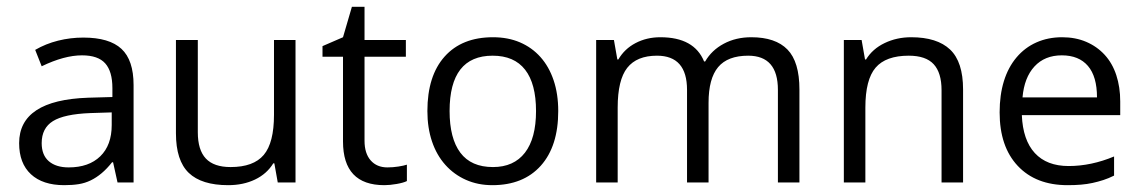

<svg xmlns="http://www.w3.org/2000/svg" viewBox="-20 -534 3340 562"><path d="M324 0 311 -59H308Q293 -40 277.5 -27Q262 -14 245.5 -6Q229 2 210.5 5Q192 8 168 8Q105 8 70.5 -24Q36 -56 36 -115Q36 -241 238 -248L309 -250V-276Q309 -325 288 -348.5Q267 -372 220 -372Q168 -372 102 -340L83 -388Q114 -406 150 -415Q186 -424 224 -424Q300 -424 335.5 -391Q371 -358 371 -285V0ZM181 -44Q240 -44 273.5 -76.5Q307 -109 307 -168V-205L244 -203Q168 -200 135 -179.5Q102 -159 102 -115Q102 -80 123 -62Q144 -44 181 -44Z M559 -417V-147Q559 -95 582.5 -70Q606 -45 655 -45Q722 -45 752 -80.5Q782 -116 782 -198V-417H845V0H793L783 -56H780Q761 -25 726.5 -8.5Q692 8 648 8Q570 8 532.5 -28Q495 -64 495 -144V-417Z M1114 -44Q1130 -44 1146 -46.5Q1162 -49 1171 -52V-4Q1161 1 1141 4.5Q1121 8 1105 8Q984 8 984 -120V-368H924V-399L984 -425L1010 -514H1047V-417H1168V-368H1047V-122Q1047 -85 1065 -64.5Q1083 -44 1114 -44Z M1614 -209Q1614 -106 1563 -49Q1512 8 1421 8Q1379 8 1344 -7.5Q1309 -23 1283.5 -51.5Q1258 -80 1244.5 -120Q1231 -160 1231 -209Q1231 -312 1281.5 -368.5Q1332 -425 1423 -425Q1467 -425 1502 -410Q1537 -395 1562 -367Q1587 -339 1600.5 -299Q1614 -259 1614 -209ZM1296 -209Q1296 -129 1327.5 -87Q1359 -45 1423 -45Q1484 -45 1516.5 -87Q1549 -129 1549 -209Q1549 -289 1517 -330Q1485 -371 1422 -371Q1296 -371 1296 -209Z M2257 0V-271Q2257 -371 2170 -371Q2110 -371 2082 -337.5Q2054 -304 2054 -233V0H1991V-271Q1991 -371 1903 -371Q1844 -371 1816 -335.5Q1788 -300 1788 -219V0H1725V-417H1777L1787 -360H1790Q1808 -391 1840.5 -408Q1873 -425 1913 -425Q2012 -425 2041 -354H2044Q2063 -387 2098.5 -406Q2134 -425 2179 -425Q2250 -425 2285 -389Q2320 -353 2320 -272V0Z M2736 0V-270Q2736 -321 2713 -346Q2690 -371 2640 -371Q2573 -371 2543 -336Q2513 -301 2513 -219V0H2450V-417H2502L2512 -360H2515Q2534 -391 2569.5 -408Q2605 -425 2647 -425Q2723 -425 2761 -389Q2799 -353 2799 -272V0Z M3105 8Q3012 8 2959 -48.5Q2906 -105 2906 -205Q2906 -256 2918.5 -296.5Q2931 -337 2955.5 -366Q2980 -395 3014 -410Q3048 -425 3089 -425Q3128 -425 3159.5 -411.5Q3191 -398 3213.5 -373.5Q3236 -349 3247.5 -314Q3259 -279 3259 -237V-197H2971Q2974 -124 3009 -86Q3044 -48 3108 -48Q3174 -48 3241 -76V-20Q3225 -12 3209.5 -7Q3194 -2 3178 1.5Q3162 5 3144 6.5Q3126 8 3105 8ZM3088 -372Q3038 -372 3008 -339.5Q2978 -307 2973 -249H3191Q3191 -310 3164.5 -341Q3138 -372 3088 -372Z"/></svg>

Font: UN Bangla
Style: Regular
Weight: 400
Designer: Desinged by Rajon, Unicode developed by Rashed (IMGN)
Version: Version 2.001;March 19, 2023;FontCreator 14.0.0.2901 64-bit